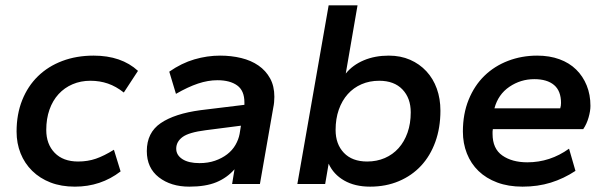

<svg xmlns="http://www.w3.org/2000/svg" viewBox="-20 -688 2269 718"><path d="M260 10Q209 10 169 -5.5Q129 -21 100.5 -49Q72 -77 57 -114.5Q42 -152 42 -196Q42 -261 63 -313.5Q84 -366 122 -403Q160 -440 213 -460Q266 -480 330 -480Q434 -480 496 -423L443 -342Q414 -365 383.5 -375.5Q353 -386 318 -386Q282 -386 251.5 -373Q221 -360 199 -336Q177 -312 165 -278Q153 -244 153 -202Q153 -149 184.5 -116.5Q216 -84 272 -84Q308 -84 338.5 -94.5Q369 -105 406 -128L431 -47Q357 10 260 10Z M688 10Q619 10 574 -25Q529 -60 529 -123Q529 -192 581 -227.5Q633 -263 730 -276L894 -296V-305Q894 -349 867 -368.5Q840 -388 793 -388Q758 -388 720.5 -375.5Q683 -363 638 -337L613 -420Q659 -452 707 -466Q755 -480 803 -480Q845 -480 882 -471Q919 -462 946.5 -443Q974 -424 990 -395Q1006 -366 1006 -326Q1006 -316 1005 -305.5Q1004 -295 1002 -286L952 0H848L857 -55Q829 -23 789 -6.5Q749 10 688 10ZM726 -78Q758 -78 784 -87Q810 -96 829.5 -111Q849 -126 860.5 -146Q872 -166 876 -187L881 -218L749 -201Q686 -193 662.5 -175.5Q639 -158 639 -132Q639 -108 662 -93Q685 -78 726 -78Z M1364 10Q1307 10 1267 -13Q1227 -36 1209 -76L1196 0H1092L1209 -668H1317L1273 -413Q1299 -445 1340.5 -462.5Q1382 -480 1434 -480Q1478 -480 1513.5 -464.5Q1549 -449 1574.5 -421.5Q1600 -394 1613.5 -356.5Q1627 -319 1627 -274Q1627 -210 1608 -157.5Q1589 -105 1554.5 -68Q1520 -31 1471.5 -10.5Q1423 10 1364 10ZM1353 -84Q1389 -84 1419 -97Q1449 -110 1470.5 -134Q1492 -158 1504 -192Q1516 -226 1516 -268Q1516 -321 1485 -353.5Q1454 -386 1398 -386Q1362 -386 1332 -373Q1302 -360 1280.5 -336Q1259 -312 1247 -278Q1235 -244 1235 -202Q1235 -149 1266 -116.5Q1297 -84 1353 -84Z M1934 10Q1881 10 1839.5 -5.5Q1798 -21 1769.5 -48.5Q1741 -76 1726 -114Q1711 -152 1711 -196Q1711 -262 1732.5 -315Q1754 -368 1791.5 -404.5Q1829 -441 1880 -460.5Q1931 -480 1989 -480Q2035 -480 2072 -466.5Q2109 -453 2134.5 -428Q2160 -403 2174 -368.5Q2188 -334 2188 -292Q2188 -273 2181 -248.5Q2174 -224 2161 -205H1823Q1822 -200 1822 -196Q1822 -192 1822 -187Q1822 -132 1858.5 -106.5Q1895 -81 1952 -81Q2037 -81 2108 -132L2132 -49Q2088 -20 2039.5 -5Q1991 10 1934 10ZM1978 -392Q1927 -392 1885 -363.5Q1843 -335 1829 -283H2075Q2078 -292 2078 -303Q2078 -348 2052 -370Q2026 -392 1978 -392Z"/></svg>

Font: Celebes SemiBold
Style: Italic
Weight: 600
Italic angle: -10°
Designer: Anugrah Pasau
Foundry: Lafontype
Version: Version 1.000; ttfautohint (v1.8.4)